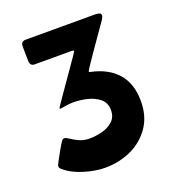

<svg xmlns="http://www.w3.org/2000/svg" viewBox="-112 -670 695 766"><g transform="rotate(-20 235.5 -287.5)"><path d="M377 -582Q383.3 -582 392.3 -580.1Q401.4 -578.1 401.4 -569.3Q401.4 -564.5 398.7 -559.6Q396 -554.7 393.6 -550.8Q389.6 -545.4 376.7 -526.6Q363.8 -507.8 346.4 -483.2Q329.1 -458.5 312.7 -434.8Q296.4 -411.1 285.6 -394.8Q274.9 -378.4 274.9 -377Q274.9 -373.5 280.8 -372.6Q352.1 -357.9 391.1 -313.5Q430.2 -269 430.2 -194.8Q430.2 -130.9 399.2 -85.7Q368.2 -40.5 317.1 -16.8Q266.1 6.8 205.6 6.8Q165.5 6.8 117.4 -7.8Q69.3 -22.5 38.6 -49.3Q31.2 -55.2 31.2 -62.5Q31.2 -66.9 40.8 -84.7Q50.3 -102.5 61 -121.3Q71.8 -140.1 75.2 -145.5Q78.1 -150.4 82 -155Q85.9 -159.7 92.3 -159.7Q99.1 -159.7 111.6 -150.9Q124 -142.1 143.1 -133.1Q162.1 -124 188 -124Q212.4 -124 239.7 -130.9Q267.1 -137.7 286.4 -154.8Q305.7 -171.9 305.7 -202.1Q305.7 -233.9 283.7 -251.2Q261.7 -268.6 231.7 -275.4Q201.7 -282.2 176.8 -282.2Q162.1 -282.2 147.9 -280.3Q133.8 -278.3 119.6 -275.9H118.2Q115.2 -275.9 115.2 -278.3Q115.2 -280.3 128.7 -299.8Q142.1 -319.3 161.6 -347.4Q181.2 -375.5 200.9 -403.6Q220.7 -431.6 234.1 -451.4Q247.6 -471.2 247.6 -473.1Q247.6 -475.6 244.9 -476.3Q242.2 -477.1 240.2 -477.1H82Q64 -477.1 62.5 -496.6Q62 -512.7 61.8 -529.1Q61.5 -545.4 61.5 -561.5Q61.5 -582 82 -582Z"/></g></svg>

Font: Belanosima
Style: Regular
Weight: 400
Designer: The DocRepair Project, Santiago Orozco
Foundry: Google
Version: Version 2.000